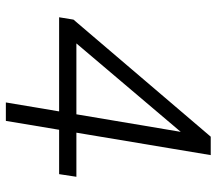

<svg xmlns="http://www.w3.org/2000/svg" viewBox="-62 -678 740 656"><g transform="rotate(90 308.0 -350.0)"><path d="M91 -197 47 -231 447 -700 486 -663ZM39 -182 47 -231 93 -241H584L575 -182ZM330 0 440 -654 447 -700H510L393 0Z"/></g></svg>

Font: Figtree Light Light
Style: Italic
Weight: 300
Italic angle: -9.5°
Version: Version 2.000